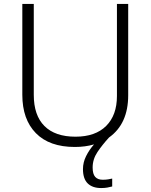

<svg xmlns="http://www.w3.org/2000/svg" viewBox="-20 -734 762 972"><path d="M449 114Q449 147 462 161.5Q475 176 500 176Q515 176 527.5 174Q540 172 548 170V210Q537 213 523.5 215.5Q510 218 492 218Q448 218 424 194.5Q400 171 400 122Q400 88 416 56Q432 24 456 -3Q412 10 359 10Q230 10 161.5 -60Q93 -130 93 -254V-714H151V-254Q151 -150 205 -96Q259 -42 362 -42Q463 -42 517.5 -96.5Q572 -151 572 -248V-714H629V-252Q629 -107 532 -38Q498 -1 473.5 35.5Q449 72 449 114Z"/></svg>

Font: Noto Sans Tamil Light
Style: Regular
Weight: 300
Designer: Jelle Bosma - Monotype Design Team
Foundry: Monotype Imaging Inc.
Version: Version 2.004; ttfautohint (v1.8.4.7-5d5b)